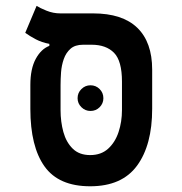

<svg xmlns="http://www.w3.org/2000/svg" viewBox="-20 -632 626 661"><path d="M290.5 9.3Q182.1 9.3 133.3 -59.1Q84.5 -127.4 84.5 -257.3V-339.8Q84.5 -395 103 -429.2Q121.6 -463.4 149.9 -474.1V-481Q124 -485.8 103.5 -496.6Q83 -507.3 66.9 -519L106 -611.8Q117.2 -604.5 140.1 -595.2Q163.1 -585.9 187.5 -585.9H300.3Q401.4 -585.9 452.6 -536.4Q503.9 -486.8 503.9 -392.1V-257.3Q503.9 -132.8 451.9 -61.8Q399.9 9.3 290.5 9.3ZM290.5 -98.1Q328.1 -98.1 352.3 -120.1Q376.5 -142.1 388.2 -177.5Q399.9 -212.9 399.9 -252.9V-351.1Q399.9 -422.4 372.6 -450.2Q345.2 -478 295.4 -478H266.1Q238.3 -478 222.7 -464.1Q207 -450.2 199.5 -428.5Q191.9 -406.7 190.2 -383.1Q188.5 -359.4 188.5 -339.4V-252.9Q188.5 -212.9 198.2 -177.5Q208 -142.1 230.5 -120.1Q252.9 -98.1 290.5 -98.1ZM291.5 -250Q273.4 -250 260.3 -262.9Q247.1 -275.9 247.1 -293.9Q247.1 -312.5 260.3 -325.4Q273.4 -338.4 291.5 -338.4Q310.1 -338.4 323 -325.4Q335.9 -312.5 335.9 -293.9Q335.9 -275.9 323 -262.9Q310.1 -250 291.5 -250Z"/></svg>

Font: Cascadia Code Medium
Style: Regular
Weight: 500
Monospace: yes
Designer: Aaron Bell
Foundry: Saja Typeworks
Version: Version 2407.024